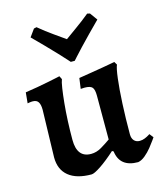

<svg xmlns="http://www.w3.org/2000/svg" viewBox="-110 -803 766 897"><g transform="rotate(-15 273.0 -354.0)"><path d="M79 -340Q79 -365 71 -377.5Q63 -390 44 -390Q36 -390 27.5 -388.5Q19 -387 19 -387L24 -439Q53 -443 83 -448.5Q113 -454 138.5 -459Q164 -464 179.5 -467.5Q195 -471 195 -471L203 -455Q198 -443 193.5 -413.5Q189 -384 185 -343.5Q181 -303 179 -258Q177 -213 177 -168Q177 -82 245 -82Q271 -82 295.5 -96.5Q320 -111 341 -126V-338Q341 -368 331.5 -378.5Q322 -389 295 -389Q292 -389 284.5 -388.5Q277 -388 276 -388L283 -439Q314 -444 345 -449Q376 -454 402 -458.5Q428 -463 444 -466Q460 -469 460 -469L469 -454Q462 -439 456 -390Q450 -341 446.5 -271Q443 -201 443 -124Q443 -104 453 -93Q463 -82 480 -82Q493 -82 505 -87Q517 -92 524 -96.5Q531 -101 531 -101L546 -82Q546 -82 537 -69Q528 -56 513.5 -38Q499 -20 481.5 -5.5Q464 9 447 12Q359 12 349 -66L342 -70Q301 -33 268 -11Q235 11 222 11Q150 11 111.5 -20.5Q73 -52 73 -111ZM264 -522Q264 -522 251 -536.5Q238 -551 215.5 -575Q193 -599 166 -626.5Q139 -654 112 -681L138 -717L151 -720Q186 -691 219.5 -667.5Q253 -644 274 -629Q294 -644 328 -668Q362 -692 396 -720L409 -717L435 -681Q408 -654 381 -626.5Q354 -599 331.5 -575Q309 -551 296 -536.5Q283 -522 283 -522Z"/></g></svg>

Font: Alegreya SemiBold
Style: Regular
Weight: 600
Designer: Juan Pablo del Peral
Foundry: Huerta Tipografica
Version: Version 2.009